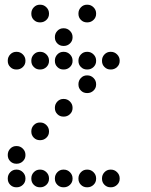

<svg xmlns="http://www.w3.org/2000/svg" viewBox="-20 -808 640 815"><path d="M149 -788Q134 -788 123.5 -777Q113 -766 113 -751V-749Q113 -734 123.5 -723.5Q134 -713 149 -713H151Q166 -713 177 -723.5Q188 -734 188 -749V-751Q188 -766 177 -777Q166 -788 151 -788ZM349 -788Q334 -788 323.5 -777Q313 -766 313 -751V-749Q313 -734 323.5 -723.5Q334 -713 349 -713H351Q366 -713 377 -723.5Q388 -734 388 -749V-751Q388 -766 377 -777Q366 -788 351 -788ZM249 -688Q234 -688 223.5 -677Q213 -666 213 -651V-649Q213 -634 223.5 -623.5Q234 -613 249 -613H251Q266 -613 277 -623.5Q288 -634 288 -649V-651Q288 -666 277 -677Q266 -688 251 -688ZM49 -588Q34 -588 23.5 -577Q13 -566 13 -551V-549Q13 -534 23.5 -523.5Q34 -513 49 -513H51Q66 -513 77 -523.5Q88 -534 88 -549V-551Q88 -566 77 -577Q66 -588 51 -588ZM149 -588Q134 -588 123.5 -577Q113 -566 113 -551V-549Q113 -534 123.5 -523.5Q134 -513 149 -513H151Q166 -513 177 -523.5Q188 -534 188 -549V-551Q188 -566 177 -577Q166 -588 151 -588ZM249 -588Q234 -588 223.5 -577Q213 -566 213 -551V-549Q213 -534 223.5 -523.5Q234 -513 249 -513H251Q266 -513 277 -523.5Q288 -534 288 -549V-551Q288 -566 277 -577Q266 -588 251 -588ZM349 -588Q334 -588 323.5 -577Q313 -566 313 -551V-549Q313 -534 323.5 -523.5Q334 -513 349 -513H351Q366 -513 377 -523.5Q388 -534 388 -549V-551Q388 -566 377 -577Q366 -588 351 -588ZM449 -588Q434 -588 423.5 -577Q413 -566 413 -551V-549Q413 -534 423.5 -523.5Q434 -513 449 -513H451Q466 -513 477 -523.5Q488 -534 488 -549V-551Q488 -566 477 -577Q466 -588 451 -588ZM349 -488Q334 -488 323.5 -477Q313 -466 313 -451V-449Q313 -434 323.5 -423.5Q334 -413 349 -413H351Q366 -413 377 -423.5Q388 -434 388 -449V-451Q388 -466 377 -477Q366 -488 351 -488ZM249 -388Q234 -388 223.5 -377Q213 -366 213 -351V-349Q213 -334 223.5 -323.5Q234 -313 249 -313H251Q266 -313 277 -323.5Q288 -334 288 -349V-351Q288 -366 277 -377Q266 -388 251 -388ZM149 -288Q134 -288 123.5 -277Q113 -266 113 -251V-249Q113 -234 123.5 -223.5Q134 -213 149 -213H151Q166 -213 177 -223.5Q188 -234 188 -249V-251Q188 -266 177 -277Q166 -288 151 -288ZM49 -188Q34 -188 23.5 -177Q13 -166 13 -151V-149Q13 -134 23.5 -123.5Q34 -113 49 -113H51Q66 -113 77 -123.5Q88 -134 88 -149V-151Q88 -166 77 -177Q66 -188 51 -188ZM49 -88Q34 -88 23.5 -77Q13 -66 13 -51V-49Q13 -34 23.5 -23.5Q34 -13 49 -13H51Q66 -13 77 -23.5Q88 -34 88 -49V-51Q88 -66 77 -77Q66 -88 51 -88ZM149 -88Q134 -88 123.5 -77Q113 -66 113 -51V-49Q113 -34 123.5 -23.5Q134 -13 149 -13H151Q166 -13 177 -23.5Q188 -34 188 -49V-51Q188 -66 177 -77Q166 -88 151 -88ZM249 -88Q234 -88 223.5 -77Q213 -66 213 -51V-49Q213 -34 223.5 -23.5Q234 -13 249 -13H251Q266 -13 277 -23.5Q288 -34 288 -49V-51Q288 -66 277 -77Q266 -88 251 -88ZM349 -88Q334 -88 323.5 -77Q313 -66 313 -51V-49Q313 -34 323.5 -23.5Q334 -13 349 -13H351Q366 -13 377 -23.5Q388 -34 388 -49V-51Q388 -66 377 -77Q366 -88 351 -88ZM449 -88Q434 -88 423.5 -77Q413 -66 413 -51V-49Q413 -34 423.5 -23.5Q434 -13 449 -13H451Q466 -13 477 -23.5Q488 -34 488 -49V-51Q488 -66 477 -77Q466 -88 451 -88Z"/></svg>

Font: Doto Rounded
Style: Bold
Weight: 700
Monospace: yes
Version: Version 1.000